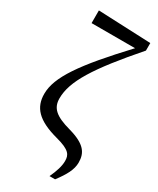

<svg xmlns="http://www.w3.org/2000/svg" viewBox="-257 -892 982 1193"><g transform="rotate(30 233.5 -295.5)"><path d="M324 227H364C412 163 439 115 439 64C439 -4 410 -52 289 -86C175 -117 136 -154 136 -223C136 -345 223 -484 453 -748V-802L75 -818V-727H387C138 -461 40 -320 40 -200C40 -103 94 -41 244 -1C347 26 361 54 361 98C361 134 348 175 324 227Z"/></g></svg>

Font: GenKiMin2 TW SB
Style: Regular
Weight: 600
Version: Version 2.100;PS 2.1;hotconv 16.6.51;makeotf.lib2.5.65220 DE